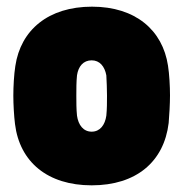

<svg xmlns="http://www.w3.org/2000/svg" viewBox="-20 -548 550 576"><path d="M255 8C389 8 472 -63 486 -179C488 -202 490 -237 490 -262C490 -289 488 -326 484 -351C468 -457 387 -528 256 -528C125 -528 42 -458 26 -350C22 -325 20 -288 20 -261C20 -235 22 -200 25 -176C39 -62 123 8 255 8ZM255 -153C230 -153 215 -173 211 -201C209 -221 209 -241 209 -261C209 -282 209 -302 211 -322C215 -349 230 -367 255 -367C279 -367 294 -349 299 -322C300 -302 301 -282 301 -261C301 -241 301 -221 299 -201C295 -173 280 -153 255 -153Z"/></svg>

Font: Barlow Semi Condensed Black
Style: Regular
Weight: 900
Width: 4
Designer: Jeremy Tribby
Foundry: Tribby Type
Version: Version 1.408;PS 001.408;hotconv 1.0.88;makeotf.lib2.5.64775